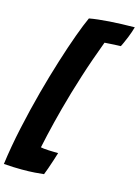

<svg xmlns="http://www.w3.org/2000/svg" viewBox="-238 -925 918 1272"><g transform="rotate(15 221.0 -289.0)"><path d="M42.5 263Q15 263 -16 261.8Q-47 260.5 -81 258Q-64.5 134 -35.5 0.8Q-6.5 -132.5 27.5 -259.5Q60.5 -382 94.8 -491.2Q129 -600.5 160 -685.5Q191 -770.5 213.5 -819Q240.5 -824 275.5 -828Q310.5 -832 350.8 -834.8Q391 -837.5 434.5 -839Q478 -840.5 522.5 -841Q512.5 -805 497.5 -768Q487 -742 478 -722.5Q469 -703 465.5 -696.5Q459.5 -696.5 439.8 -695.5Q420 -694.5 396.5 -693.2Q373 -692 355 -690.5Q330.5 -625 308 -560.8Q285.5 -496.5 265.8 -434.2Q246 -372 228.2 -311.8Q210.5 -251.5 195 -193.5Q181.5 -143.5 169.5 -95Q157.5 -46.5 147 -0.8Q136.5 45 127.5 88Q134.5 90 149.2 91.5Q164 93 183.5 94Q198 94.5 217.5 95Q237 95.5 247.5 95.5Q241.5 116.5 231 148.2Q220.5 180 210.2 209.8Q200 239.5 193.5 254.5Q170 257.5 131.5 260.2Q93 263 42.5 263Z"/></g></svg>

Font: Grandstander Thin Black
Style: Italic
Weight: 900
Italic angle: -15°
Version: Version 1.200